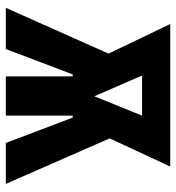

<svg xmlns="http://www.w3.org/2000/svg" viewBox="8 -626 618 675"><g transform="rotate(90 317.5 -289.0)"><path d="M8 0 169 -361 65 -578H566L467 -365L627 0H483L394 -235H387V0H249V-235H242L153 0ZM246 -479 319 -311 387 -479Z"/></g></svg>

Font: Oswald Heavy
Style: Regular
Weight: 400
Designer: Vernon Adams
Foundry: Vernon Adams
Version: Version 4.101